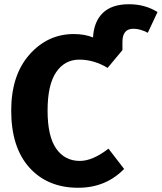

<svg xmlns="http://www.w3.org/2000/svg" viewBox="-20 -871 765 908"><path d="M590 -851Q666 -851 725 -814L679 -716Q643 -735 611 -735Q559 -735 559 -673V-634L489 -550Q424 -589 355 -589Q286 -589 245.5 -529.5Q205 -470 205 -348Q205 -227 245.5 -168.5Q286 -110 358 -110Q418 -110 493 -168L567 -72Q480 17 350 17Q205 17 119 -78.5Q33 -174 33 -348Q33 -515 119 -612.5Q205 -710 329 -710Q380 -710 420 -694Q424 -769 466.5 -810Q509 -851 590 -851Z"/></svg>

Font: FiraGO
Style: Bold
Weight: 700
Designer: bBox Type
Foundry: bBox Type GmbH
Version: Version 1.001;PS 001.001;hotconv 1.0.88;makeotf.lib2.5.64775